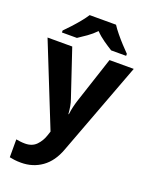

<svg xmlns="http://www.w3.org/2000/svg" viewBox="-181 -859 930 1191"><g transform="rotate(20 284.5 -263.0)"><path d="M0 -546H163L266 -239Q274 -217 278 -193.5Q282 -170 284 -144H287Q290 -170 295.5 -193.5Q301 -217 308 -239L409 -546H569L338 70Q307 155 247.5 197.5Q188 240 110 240Q85 240 66.5 237.5Q48 235 34 232V114Q45 116 60.5 118Q76 120 93 120Q140 120 167.5 91.5Q195 63 208 23L217 -4ZM372 -766Q386 -744 408.5 -716.5Q431 -689 455 -663Q479 -637 497 -619V-606H398Q372 -622 341 -643.5Q310 -665 284 -692Q258 -665 228 -644Q198 -623 172 -606H73V-619Q92 -638 115.5 -663.5Q139 -689 161.5 -716.5Q184 -744 198 -766Z"/></g></svg>

Font: Noto Sans Ethiopic
Style: Bold
Weight: 700
Designer: Monotype Design Team
Foundry: Monotype Imaging Inc.
Version: Version 2.102; ttfautohint (v1.8.4.7-5d5b)